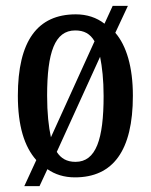

<svg xmlns="http://www.w3.org/2000/svg" viewBox="-20 -596 515 656"><path d="M104 -49 63 40H115L142 -18C168 0 199 10 236 10C366 10 434 -81 434 -269C434 -367 412 -440 374 -484L417 -576H365L337 -515C310 -536 277 -547 239 -547C108 -547 41 -456 41 -269C41 -166 63 -95 104 -49ZM303 -455 154 -127C146 -164 141 -210 141 -269C141 -417 167 -492 237 -492C267 -492 288 -481 303 -455ZM238 -43C208 -43 188 -55 174 -77L322 -402C329 -367 334 -323 334 -268C334 -120 308 -43 238 -43Z"/></svg>

Font: Noto Serif Armenian ExtraCondensed Medium
Style: Regular
Weight: 500
Width: 2
Designer: Monotype Design Team
Foundry: Monotype Imaging Inc.
Version: Version 2.008